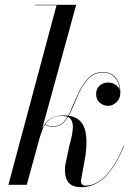

<svg xmlns="http://www.w3.org/2000/svg" viewBox="-20 -770 536 800"><path d="M15 0 215.5 -748H126.5V-750H297.5L91.5 0ZM318.5 10Q283.5 10 267 -7.8Q250.5 -25.5 250.5 -63Q250.5 -67 251 -73.8Q251.5 -80.5 252.5 -85L264 -139.5Q268.5 -161.5 275.2 -186.8Q282 -212 283.5 -235Q285 -258 275.5 -272.5Q266 -287 238 -287Q202.5 -287 183.8 -269.8Q165 -252.5 156.8 -229.8Q148.5 -207 143.5 -190H141.5Q152.5 -236 169.5 -257Q186.5 -278 206.2 -283.5Q226 -289 245.5 -289Q271.5 -289 291.2 -281Q311 -273 323.2 -254.2Q335.5 -235.5 339 -203Q342.5 -170.5 336 -121L318.5 -24Q318 -22.5 317.8 -19.8Q317.5 -17 317.5 -15.5Q317.5 3.5 337.5 3.5Q365.5 3.5 393.5 -15.2Q421.5 -34 447.5 -71Q473.5 -108 495 -163.5L496.5 -162.5Q464.5 -80 420 -35Q375.5 10 318.5 10ZM201.5 -242Q190 -242 180.5 -244.5Q171 -247 166 -250.5L167 -252.5Q172.5 -249 180.5 -246.5Q188.5 -244 201.5 -244Q227 -244 243 -259.8Q259 -275.5 271 -301.8Q283 -328 296.5 -360Q318 -411.5 344.5 -440.8Q371 -470 409.5 -470Q432 -470 448 -459.2Q464 -448.5 472.8 -429Q481.5 -409.5 481.5 -383.5Q481.5 -359 465.2 -344Q449 -329 430 -329Q411.5 -329 396 -341.8Q380.5 -354.5 380.5 -379Q380.5 -400.5 395 -413.2Q409.5 -426 431 -426Q444 -426 455.2 -420.5Q466.5 -415 473.5 -405.5Q480.5 -396 480.5 -383.5H479.5Q479.5 -408.5 471 -427.5Q462.5 -446.5 447 -457.2Q431.5 -468 409.5 -468Q371.5 -468 344.8 -437.8Q318 -407.5 298.5 -359Q285 -325 272 -298.5Q259 -272 242.8 -257Q226.5 -242 201.5 -242Z"/></svg>

Font: Bodoni Moda 96pt
Style: Italic
Weight: 400
Italic angle: -13°
Version: Version 2.004